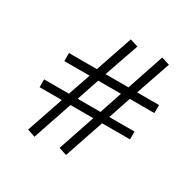

<svg xmlns="http://www.w3.org/2000/svg" viewBox="-160 -872 1064 1059"><g transform="rotate(30 371.5 -342.5)"><path d="M337.9 -420.9 290 -277.8H435.1L482.9 -420.9ZM539.1 -420.9 491.2 -277.8H651.9V-228H474.1L389.2 22.9L338.9 6.8L418 -228H272.9L188 22.9L138.2 5.9L217.8 -228H76.2V-277.8H233.9L283.2 -420.9H122.1V-472.2H299.8L379.9 -708L431.2 -691.9L355 -472.2H501L580.1 -708L631.8 -691.9L556.2 -472.2H695.8V-420.9Z"/></g></svg>

Font: Charis SIL CyrE
Style: Italic
Weight: 400
Italic angle: -11°
Foundry: SIL International
Version: Version 5.000